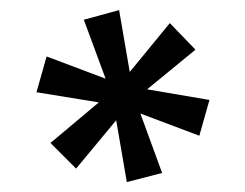

<svg xmlns="http://www.w3.org/2000/svg" viewBox="-20 -744 496 388"><path d="M382.8 -469.7 263.7 -514.6 307.6 -394.5 236.3 -376 214.8 -501 133.8 -403.3 82 -455.1 179.7 -537.1 53.7 -557.6 74.2 -629.9 193.4 -585 149.4 -704.1 220.7 -723.6 242.2 -598.6 323.2 -697.3 375 -643.6 277.3 -563.5 403.3 -542Z"/></svg>

Font: Allerta
Style: Stencil
Weight: 400
Designer: Matt McInerney
Foundry: Matt McInerney
Version: Version 1.0